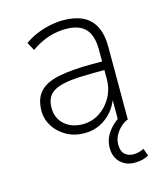

<svg xmlns="http://www.w3.org/2000/svg" viewBox="-104 -574 717 842"><g transform="rotate(-15 254.0 -152.5)"><path d="M226 8Q180 8 144 -12Q108 -32 87.5 -64.5Q67 -97 67 -135Q67 -189 94.5 -220Q122 -251 181 -263.5Q240 -276 336 -276H390V-237H338Q275 -237 231.5 -232.5Q188 -228 162 -216.5Q136 -205 124.5 -185.5Q113 -166 113 -137Q113 -89 145.5 -60.5Q178 -32 228 -32Q269 -32 303.5 -54Q338 -76 359 -113.5Q380 -151 380 -198V-329Q380 -394 351.5 -424.5Q323 -455 263 -455Q222 -455 183.5 -442.5Q145 -430 105 -402L85 -439Q110 -457 139.5 -469.5Q169 -482 200.5 -488.5Q232 -495 262 -495Q314 -495 350 -477.5Q386 -460 404.5 -423.5Q423 -387 423 -329V0H381V-114H386Q375 -79 352 -51.5Q329 -24 297 -8Q265 8 226 8ZM404 190Q365 190 339.5 165.5Q314 141 314 99Q314 61 337 28.5Q360 -4 400 -27L419 0Q403 7 388 21.5Q373 36 363.5 54.5Q354 73 354 95Q354 125 369.5 139Q385 153 409 153Q420 153 432 150Q444 147 456 141L468 174Q458 181 441.5 185.5Q425 190 404 190Z"/></g></svg>

Font: Nunito Sans 10pt SemiCondensed ExtraLight
Style: Regular
Weight: 250
Width: 4
Designer: Vernon Adams
Foundry: Vernon Adams
Version: Version 3.101;gftools[0.9.27]